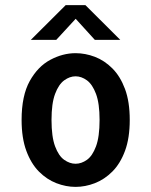

<svg xmlns="http://www.w3.org/2000/svg" viewBox="-20 -720 590 751"><path d="M275.5 11Q238 11 200.5 -3.5Q163 -18 132.2 -49Q101.5 -80 83 -130Q64.5 -180 64.5 -251Q64.5 -345.5 96.2 -402.8Q128 -460 176.8 -486Q225.5 -512 275.5 -512Q313.5 -512 351 -497.8Q388.5 -483.5 419.5 -452.5Q450.5 -421.5 469 -371.8Q487.5 -322 487.5 -251Q487.5 -180 469 -130Q450.5 -80 419.5 -49Q388.5 -18 351 -3.5Q313.5 11 275.5 11ZM275.5 -79.5Q298.5 -79.5 320 -94.8Q341.5 -110 355.5 -147.5Q369.5 -185 369.5 -251Q369.5 -315.5 355.5 -352.8Q341.5 -390 320 -405.8Q298.5 -421.5 275.5 -421.5Q253 -421.5 231.2 -405.8Q209.5 -390 195.5 -352.8Q181.5 -315.5 181.5 -251Q181.5 -185 195.5 -147.5Q209.5 -110 231.2 -94.8Q253 -79.5 275.5 -79.5ZM100.5 -564 237 -700H314L450.5 -564H351L276 -646.5L200 -564Z"/></svg>

Font: Trispace SemiCondensed Medium
Style: Regular
Weight: 500
Width: 4
Designer: Tyler Finck
Foundry: Etcetera Type Company
Version: Version 1.210; ttfautohint (v1.8.3)